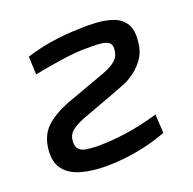

<svg xmlns="http://www.w3.org/2000/svg" viewBox="-98 -600 717 712"><g transform="rotate(-20 260.5 -244.0)"><path d="M281 -500Q319 -502 355.5 -499.5Q392 -497 420.5 -486Q449 -475 464 -450Q479 -425 474 -382Q471 -344 453.5 -318.5Q436 -293 413.5 -276Q391 -259 368.5 -250Q346 -241 330 -235L187 -182Q153 -168 137.5 -154.5Q122 -141 120 -119Q118 -96 128 -85Q138 -74 159.5 -71Q181 -68 211 -68Q253 -69 291.5 -73.5Q330 -78 367.5 -86Q405 -94 442 -105L446 -31Q401 -14 358 -4.5Q315 5 277 9Q239 13 208 13Q148 13 105 0Q62 -13 40.5 -42.5Q19 -72 25 -122Q31 -174 63.5 -204.5Q96 -235 156 -258L291 -307Q339 -323 359 -339.5Q379 -356 381 -380Q384 -400 374.5 -409.5Q365 -419 340 -421.5Q315 -424 270 -423Q247 -422 226.5 -420Q206 -418 184 -414.5Q162 -411 136.5 -407Q111 -403 77 -396L74 -467Q124 -483 176.5 -491Q229 -499 281 -500Z"/></g></svg>

Font: Exo 2 Medium
Style: Italic
Weight: 500
Italic angle: -8°
Designer: Natanael Gama
Foundry: Natanael Gama
Version: Version 2.010